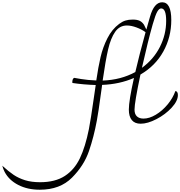

<svg xmlns="http://www.w3.org/2000/svg" viewBox="-641 -1080 1583 1687"><path d="M922 -245Q922 -193 867 -133.5Q812 -74 734 -33.5Q656 7 595 7Q543 7 517 -25Q491 -57 491 -117Q491 -195 536 -395Q410 -340 256 -334L253 -309Q235 -178 226 -118Q217 -58 210 -21Q184 121 140.5 248Q97 375 -8.5 481Q-114 587 -291 587Q-399 587 -480.5 545Q-562 503 -600 431Q-613 406 -621 376Q-565 427 -521 456.5Q-477 486 -420.5 503.5Q-364 521 -289 521Q-156 521 -71.5 466Q13 411 61 310.5Q109 210 140 55Q156 -26 185 -230L200 -333Q95 -336 -5 -351Q-7 -368 -2.5 -380.5Q2 -393 11 -396Q16 -395 72.5 -385.5Q129 -376 205 -373Q222 -490 242.5 -578Q263 -666 303 -744.5Q343 -823 406 -870Q434 -891 461.5 -899.5Q489 -908 525 -908Q562 -908 584.5 -898Q607 -888 624 -863L645 -820L659 -870L677 -933Q713 -1060 784 -1060Q864 -1060 864 -904Q864 -754 794 -627.5Q724 -501 593 -425Q541 -179 541 -117Q541 -77 562 -57.5Q583 -38 620 -38Q671 -38 728 -72Q785 -106 831.5 -162Q878 -218 900 -280Q910 -280 916 -270.5Q922 -261 922 -245ZM606 -484Q708 -558 763.5 -667Q819 -776 819 -897Q819 -1006 775 -1006Q758 -1006 741.5 -978.5Q725 -951 701 -867Q659 -720 606 -484ZM548 -447Q582 -594 638 -797Q604 -822 558 -839Q512 -856 474 -856Q410 -856 371 -800.5Q332 -745 309 -646Q286 -547 261 -372Q422 -378 548 -447Z"/></svg>

Font: Charmonman
Style: Regular
Weight: 400
Designer: Ekaluck Peanpanawate
Foundry: Cadson Demak Co.,Ltd.
Version: Version 1.000; ttfautohint (v1.6)